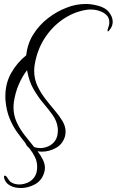

<svg xmlns="http://www.w3.org/2000/svg" viewBox="-23 -787 587 966"><path d="M83 159Q49 159 27 146Q11 137 4 124Q-3 111 -3 103Q-3 95 3.5 97Q10 99 22 119Q28 129 42.5 135Q57 141 74 141Q95 141 116 132Q137 123 150.5 103.5Q164 84 164 53Q164 26 153 3.5Q142 -19 124 -42Q110 -53 105 -67Q85 -92 63.5 -121.5Q42 -151 26 -189.5Q10 -228 5 -278Q4 -285 4 -291Q4 -297 4 -304Q4 -368 33.5 -420Q63 -472 109 -509Q115 -567 144.5 -614Q174 -661 218.5 -695.5Q263 -730 314 -749Q358 -767 410 -767Q421 -767 430.5 -766Q440 -765 450 -763Q503 -753 523.5 -728Q544 -703 544 -678Q544 -659 534 -644Q524 -629 520 -629Q518 -629 518 -633Q518 -640 522 -649Q525 -657 526 -663Q527 -669 527 -675Q527 -697 513 -711Q499 -725 477.5 -732Q456 -739 434 -739Q430 -739 425 -739Q420 -739 415 -738Q352 -729 296 -691.5Q240 -654 201.5 -594.5Q163 -535 151 -458Q150 -451 149.5 -444.5Q149 -438 149 -431Q149 -390 165 -355.5Q181 -321 204.5 -290.5Q228 -260 251.5 -232.5Q275 -205 291 -178.5Q307 -152 307 -124Q307 -113 304 -101Q292 -61 258 -42.5Q224 -24 189 -24Q183 -24 177 -24.5Q171 -25 166 -26Q182 -5 192.5 16Q203 37 203 58Q203 71 199 82Q187 122 152.5 140.5Q118 159 83 159ZM179 -42Q200 -42 220.5 -51Q241 -60 254.5 -79.5Q268 -99 268 -130Q268 -134 268 -138Q268 -142 267 -146Q263 -178 243 -206.5Q223 -235 196.5 -266Q170 -297 146.5 -337Q123 -377 113 -434Q88 -401 71 -361Q54 -321 47 -275Q46 -268 45.5 -261Q45 -254 45 -247Q45 -206 61.5 -171Q78 -136 102 -105.5Q126 -75 149 -47Q164 -42 179 -42Z"/></svg>

Font: Inspiration
Style: Regular
Weight: 400
Designer: Robert E. Leuschke
Foundry: Robert E. Leuschke
Version: Version 2.010; ttfautohint (v1.8.3)